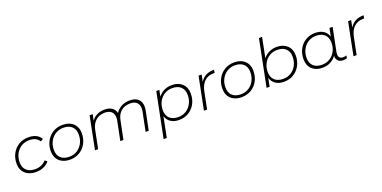

<svg xmlns="http://www.w3.org/2000/svg" viewBox="-14 -1714 5726 2880"><g transform="rotate(-20 2849.0 -274.0)"><path d="M45 -213Q45 -302 83.5 -373.5Q122 -445 190.5 -485.5Q259 -526 345 -526Q415 -526 465 -501.5Q515 -477 543 -428L502 -403Q455 -481 342 -481Q271 -481 215 -446.5Q159 -412 127 -352Q95 -292 95 -216Q95 -133 144 -87Q193 -41 284 -41Q336 -41 381.5 -61Q427 -81 457 -117L492 -89Q458 -45 401.5 -20.5Q345 4 280 4Q172 4 108.5 -55Q45 -114 45 -213Z M591 -213Q591 -302 629.5 -373Q668 -444 736 -485Q804 -526 890 -526Q996 -526 1058.5 -467.5Q1121 -409 1121 -309Q1121 -220 1082.5 -148.5Q1044 -77 976 -36.5Q908 4 822 4Q716 4 653.5 -55Q591 -114 591 -213ZM1071 -306Q1071 -389 1022.5 -435Q974 -481 886 -481Q816 -481 760.5 -446.5Q705 -412 673 -351.5Q641 -291 641 -216Q641 -133 689.5 -87Q738 -41 826 -41Q896 -41 951.5 -75Q1007 -109 1039 -169.5Q1071 -230 1071 -306Z M2144 -361Q2144 -334 2138 -302L2077 0H2027L2088 -302Q2093 -325 2093 -353Q2093 -414 2057 -447.5Q2021 -481 1952 -481Q1866 -481 1808.5 -433.5Q1751 -386 1733 -296L1673 0H1623L1684 -302Q1689 -325 1689 -353Q1689 -414 1653 -447.5Q1617 -481 1548 -481Q1461 -481 1403 -430.5Q1345 -380 1326 -284L1269 0H1219L1323 -522H1372L1352 -424Q1389 -476 1442 -501Q1495 -526 1561 -526Q1633 -526 1677 -495.5Q1721 -465 1735 -409Q1774 -467 1832 -496.5Q1890 -526 1962 -526Q2050 -526 2097 -482.5Q2144 -439 2144 -361Z M2861 -309Q2861 -220 2822.5 -148.5Q2784 -77 2716.5 -36.5Q2649 4 2565 4Q2484 4 2431.5 -30.5Q2379 -65 2359 -130L2294 194H2244L2387 -522H2436L2416 -421Q2454 -471 2510 -498.5Q2566 -526 2635 -526Q2737 -526 2799 -467.5Q2861 -409 2861 -309ZM2810 -306Q2810 -389 2761.5 -435Q2713 -481 2625 -481Q2555 -481 2499.5 -447Q2444 -413 2412 -352.5Q2380 -292 2380 -216Q2380 -133 2429 -87Q2478 -41 2566 -41Q2636 -41 2691.5 -75.5Q2747 -110 2778.5 -170Q2810 -230 2810 -306Z M3311 -526 3302 -477 3286 -478Q3197 -478 3140 -425Q3083 -372 3062 -268L3008 0H2958L3062 -522H3111L3089 -412Q3124 -469 3178.5 -497.5Q3233 -526 3311 -526Z M3330 -213Q3330 -302 3368.5 -373Q3407 -444 3475 -485Q3543 -526 3629 -526Q3735 -526 3797.5 -467.5Q3860 -409 3860 -309Q3860 -220 3821.5 -148.5Q3783 -77 3715 -36.5Q3647 4 3561 4Q3455 4 3392.5 -55Q3330 -114 3330 -213ZM3810 -306Q3810 -389 3761.5 -435Q3713 -481 3625 -481Q3555 -481 3499.5 -446.5Q3444 -412 3412 -351.5Q3380 -291 3380 -216Q3380 -133 3428.5 -87Q3477 -41 3565 -41Q3635 -41 3690.5 -75Q3746 -109 3778 -169.5Q3810 -230 3810 -306Z M4536 -309Q4536 -220 4497.5 -148.5Q4459 -77 4391.5 -36.5Q4324 4 4240 4Q4158 4 4105 -31.5Q4052 -67 4033 -133L4007 0H3958L4106 -742H4156L4093 -424Q4131 -473 4186.5 -499.5Q4242 -526 4310 -526Q4412 -526 4474 -467.5Q4536 -409 4536 -309ZM4485 -306Q4485 -389 4436.5 -435Q4388 -481 4300 -481Q4230 -481 4174.5 -447Q4119 -413 4087 -352.5Q4055 -292 4055 -216Q4055 -133 4104 -87Q4153 -41 4241 -41Q4311 -41 4366.5 -75.5Q4422 -110 4453.5 -170Q4485 -230 4485 -306Z M5248 -49 5244 -7Q5217 4 5183 4Q5129 4 5100 -25.5Q5071 -55 5073 -106Q5035 -53 4978 -24.5Q4921 4 4850 4Q4748 4 4686.5 -54.5Q4625 -113 4625 -213Q4625 -302 4663 -373.5Q4701 -445 4768.5 -485.5Q4836 -526 4920 -526Q5001 -526 5054 -491Q5107 -456 5126 -392L5152 -522H5202L5126 -144Q5123 -126 5123 -111Q5123 -76 5141.5 -57.5Q5160 -39 5196 -39Q5226 -39 5248 -49ZM5105 -306Q5105 -389 5056.5 -435Q5008 -481 4920 -481Q4850 -481 4794.5 -446.5Q4739 -412 4707 -351.5Q4675 -291 4675 -216Q4675 -133 4723.5 -87Q4772 -41 4860 -41Q4930 -41 4985.5 -75Q5041 -109 5073 -169.5Q5105 -230 5105 -306Z M5698 -526 5689 -477 5673 -478Q5584 -478 5527 -425Q5470 -372 5449 -268L5395 0H5345L5449 -522H5498L5476 -412Q5511 -469 5565.5 -497.5Q5620 -526 5698 -526Z"/></g></svg>

Font: Montserrat Alternates Light
Style: Italic
Weight: 300
Italic angle: -11.3°
Designer: Julieta Ulanovsky
Foundry: Julieta Ulanovsky
Version: Version 7.200